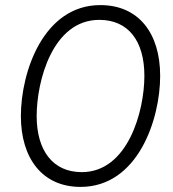

<svg xmlns="http://www.w3.org/2000/svg" viewBox="-20 -727 679 754"><path d="M296 7C522 7 609 -259 609 -429C609 -597 524 -707 374 -707C151 -707 62 -445 62 -271C62 -106 146 7 296 7ZM301 -51C186 -51 124 -138 124 -271C124 -410 187 -649 370 -649C484 -649 547 -566 547 -429C547 -290 482 -51 301 -51Z"/></svg>

Font: Fixel Display Light
Style: Italic
Weight: 300
Italic angle: -10°
Designer: AlfaBravo + MacPaw
Foundry: Kyrylo Tkachov, Marchela Mozhyna, Serhii Makarenko, Maria Weinstein, Zakhar Kryvoshyya
Version: Version 1.210;Glyphs 3.2 (3217)